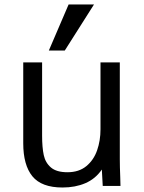

<svg xmlns="http://www.w3.org/2000/svg" viewBox="-20 -828 640 855"><path d="M83.5 -190V-550H167.5V-224Q167.5 -171.5 174.8 -137.5Q182 -103.5 206.8 -82.2Q231.5 -61 280.5 -61Q331.5 -61 364.5 -88.2Q397.5 -115.5 412.5 -158.8Q427.5 -202 427.5 -252V-550H513.5V-119Q513.5 -86 515.5 -38Q515.5 -27 516.5 0H437.5L433.5 -73Q405 -31.5 360 -12.2Q315 7 258.5 7Q165 7 124.2 -43Q83.5 -93 83.5 -190ZM197.5 -603 285.5 -808H398.5L268.5 -603Z"/></svg>

Font: JuliaMono
Style: Regular
Weight: 400
Monospace: yes
Designer: cormullion
Foundry: corm
Version: Version 0.055; ttfautohint (v1.8.4)